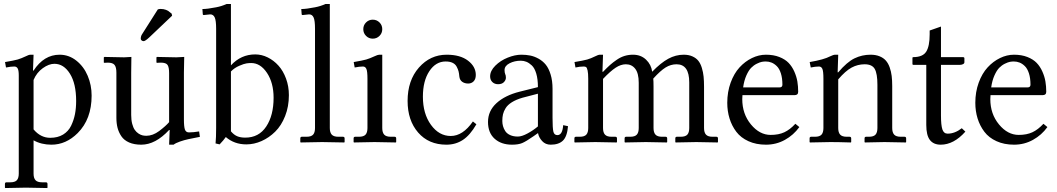

<svg xmlns="http://www.w3.org/2000/svg" viewBox="-20 -718 5336 969"><path d="M149.4 -314.5V-64.9Q185.1 -22.5 233.4 -22.5Q271.5 -22.5 298.3 -38.8Q325.2 -55.2 338.9 -83.5Q352.5 -111.8 358.4 -142.1Q364.3 -172.4 364.3 -208.5Q364.3 -295.9 333 -345.9Q301.8 -396 254.4 -396Q226.6 -396 195.8 -373.8Q165 -351.6 149.4 -314.5ZM74.7 158.2V-336.9Q74.7 -363.3 69.1 -372.8Q63.5 -382.3 52.2 -382.3Q34.7 -382.3 10.3 -377.4L5.4 -404.8Q51.3 -412.6 69.1 -417.7Q86.9 -422.9 109.4 -433.6Q125 -441.9 134.3 -441.9H149.4L146.5 -361.8H149.4Q201.7 -441.9 280.8 -441.9Q327.6 -441.9 365.2 -412.1Q402.8 -382.3 422.6 -335.4Q442.4 -288.6 442.4 -235.4Q442.4 -116.7 372.1 -46.4Q313.5 12.2 239.3 12.2Q189 12.2 149.4 -9.8V158.2Q149.4 180.7 159.2 191.4Q168.9 202.1 192.4 202.1H211.4Q219.7 202.1 219.7 210.4V229L217.8 231Q149.4 229 110.4 229L6.8 231L4.9 229V210.4Q4.9 202.1 12.7 202.1H31.7Q55.7 202.1 65.2 191.4Q74.7 180.7 74.7 158.2Z M776.4 -670.4Q782.2 -672.9 791 -672.9Q820.3 -672.9 839.8 -654.3Q839.8 -654.3 846.2 -649.4L848.6 -638.7L733.9 -529.8Q712.9 -510.3 705.1 -510.3Q699.2 -510.3 694.8 -513.9Q690.4 -517.6 690.4 -522.5Q690.4 -535.2 696.8 -544.9ZM908.2 -116.2Q908.2 -78.1 913.3 -64Q918.5 -49.8 933.6 -49.8Q956.5 -49.8 984.9 -54.7L988.8 -27.3Q950.7 -20 930.4 -15.6Q910.2 -11.2 888.4 -3.7Q866.7 3.9 856 12.2H833.5L836.4 -62H833.5Q764.6 12.2 692.9 12.2Q657.2 12.2 631.6 1Q606 -10.3 592.5 -30.3Q579.1 -50.3 573.2 -73Q567.4 -95.7 567.4 -123.5V-351.6Q567.4 -378.4 558.3 -390.1Q549.3 -401.9 523.4 -401.9Q516.6 -401.9 506.8 -400.9L503.9 -402.3V-428.2L506.8 -430.7Q574.2 -428.7 606.4 -428.7L643.1 -430.7L642.1 -351.1V-137.7Q642.1 -112.3 647.2 -93Q652.3 -73.7 660.2 -62.5Q668 -51.3 678.7 -44.2Q689.5 -37.1 699 -34.9Q708.5 -32.7 718.3 -32.7Q751 -32.7 783.2 -56.6Q817.4 -82.5 833.5 -101.6V-349.1Q833.5 -378.4 825.7 -390.1Q817.9 -401.9 791.5 -401.9Q778.3 -401.9 771.5 -400.9L769.5 -403.3V-427.7L771.5 -430.7Q842.3 -428.7 870.1 -428.7L909.7 -430.7L908.2 -352.1Z M1145.5 -55.2Q1160.2 -37.6 1177 -30.5Q1193.8 -23.4 1217.8 -23.4Q1286.6 -23.4 1323.7 -79.6Q1360.8 -135.7 1360.8 -224.6Q1360.8 -299.8 1327.6 -349.9Q1294.4 -399.9 1247.6 -399.9Q1237.3 -399.9 1224.6 -398.2Q1211.9 -396.5 1187.5 -386Q1163.1 -375.5 1145.5 -357.4ZM1070.8 -572.8Q1070.8 -614.3 1063.7 -629.9Q1056.6 -645.5 1041 -645.5L1008.8 -642.1Q1003.4 -642.1 1003.4 -647L1001.5 -672.4Q1026.9 -672.4 1070.8 -681.2Q1097.2 -686 1123.5 -697.8H1145.5V-388.2Q1196.3 -443.4 1268.1 -443.4Q1300.8 -443.4 1331.3 -428.2Q1361.8 -413.1 1385.5 -386.7Q1409.2 -360.4 1423.6 -321.3Q1438 -282.2 1438 -237.8Q1438 -180.2 1418.9 -132.1Q1399.9 -84 1368.9 -53.5Q1337.9 -22.9 1300 -6.1Q1262.2 10.7 1223.1 10.7Q1162.6 10.7 1119.6 -26.4Q1108.9 -10.7 1088.4 10.7L1067.9 5.9Q1070.8 -22.5 1070.8 -72.8Z M1569.8 -71.8V-572.8Q1569.8 -614.3 1562.7 -629.9Q1555.7 -645.5 1540 -645.5L1507.8 -642.1Q1502.4 -642.1 1502.4 -647L1500.5 -672.4Q1525.9 -672.4 1569.8 -681.2Q1596.2 -686 1622.6 -697.8H1644.5V-71.8Q1644.5 -49.3 1654.3 -38.6Q1664.1 -27.8 1687.5 -27.8H1710.9Q1719.2 -27.8 1719.2 -19.5V-1L1717.3 1Q1644.5 -1 1605.5 -1L1497.6 1L1495.6 -1V-19.5Q1495.6 -27.8 1503.4 -27.8H1526.9Q1550.8 -27.8 1560.3 -38.6Q1569.8 -49.3 1569.8 -71.8Z M1827.4 -536.9Q1813.5 -550.8 1813.5 -570.8Q1813.5 -590.8 1827.4 -604.7Q1841.3 -618.7 1861.3 -618.7Q1881.3 -618.7 1895.3 -604.7Q1909.2 -590.8 1909.2 -570.8Q1909.2 -550.8 1895.3 -536.9Q1881.3 -522.9 1861.3 -522.9Q1841.3 -522.9 1827.4 -536.9ZM1909.2 -71.8Q1909.2 -49.3 1918.9 -38.6Q1928.7 -27.8 1952.1 -27.8H1971.2Q1979.5 -27.8 1979.5 -19.5V-1L1977.5 1Q1909.2 -1 1870.1 -1L1766.6 1L1764.6 -1V-19.5Q1764.6 -27.8 1772.5 -27.8H1791.5Q1815.4 -27.8 1825 -38.6Q1834.5 -49.3 1834.5 -71.8V-320.8Q1834.5 -357.9 1829.1 -370.1Q1823.7 -382.3 1812 -382.3Q1794.4 -382.3 1770 -377.4L1765.1 -404.8Q1810.5 -412.6 1828.4 -417.7Q1846.2 -422.9 1869.1 -433.6Q1886.7 -441.9 1894 -441.9H1909.2Z M2384.3 -90.8Q2352.5 -35.6 2315.9 -11.7Q2279.3 12.2 2232.9 12.2Q2143.6 12.2 2090.3 -49.1Q2037.1 -110.4 2037.1 -208.5Q2037.1 -312 2094.2 -377Q2151.4 -441.9 2234.4 -441.9Q2302.7 -441.9 2342 -411.9Q2381.3 -381.8 2381.3 -339.8Q2381.3 -318.8 2370.4 -307.6Q2359.4 -296.4 2342.8 -296.4Q2325.2 -296.4 2312.7 -305.2Q2300.3 -314 2298.3 -331.5Q2296.9 -347.7 2294.2 -358.2Q2291.5 -368.7 2284.7 -381.6Q2277.8 -394.5 2263.9 -401.1Q2250 -407.7 2229 -407.7Q2179.2 -407.7 2146.7 -358.6Q2114.3 -309.6 2114.3 -230Q2114.3 -144 2155 -87.9Q2195.8 -31.7 2254.9 -31.7Q2315.9 -31.7 2366.7 -105Z M2694.8 -245.1 2616.2 -224.6Q2584.5 -215.3 2563.2 -201.9Q2542 -188.5 2532 -172.4Q2522 -156.2 2518.6 -141.4Q2515.1 -126.5 2515.1 -107.4Q2515.1 -94.2 2518.6 -81.5Q2522 -68.8 2530 -56.4Q2538.1 -43.9 2554.4 -36.4Q2570.8 -28.8 2593.3 -28.8Q2613.8 -28.8 2642.8 -44.7Q2671.9 -60.5 2694.8 -80.1ZM2759.3 12.2Q2732.9 12.2 2716.1 -6.1Q2699.2 -24.4 2695.3 -46.4L2672.4 -30.3Q2635.3 -4.4 2615.7 3.9Q2596.2 12.2 2564 12.2Q2509.8 12.2 2476.3 -17.8Q2442.9 -47.9 2442.9 -102.5Q2442.9 -158.2 2485.8 -197.5Q2528.8 -236.8 2603 -255.4L2694.8 -278.3Q2694.8 -318.4 2686.5 -346.4Q2678.2 -374.5 2664.1 -387.7Q2649.9 -400.9 2636.5 -406.2Q2623 -411.6 2608.4 -411.6Q2577.1 -411.6 2551.8 -398.7Q2526.4 -385.7 2526.4 -364.3Q2526.4 -351.6 2529.8 -343.8Q2533.2 -337.9 2533.2 -325.7Q2533.2 -314 2523.2 -303.5Q2513.2 -293 2493.7 -293Q2476.1 -293 2464.8 -304Q2453.6 -314.9 2453.6 -332.5Q2453.6 -360.4 2479.7 -386.5Q2505.9 -412.6 2542.5 -427.2Q2579.1 -441.9 2611.3 -441.9Q2635.3 -441.9 2656 -437.7Q2676.8 -433.6 2698 -421.9Q2719.2 -410.2 2734.4 -391.6Q2749.5 -373 2759 -341.8Q2768.6 -310.5 2768.6 -269.5V-122.6Q2768.6 -71.8 2772.7 -54Q2776.9 -36.1 2793 -36.1Q2818.8 -36.1 2822.3 -86.4L2846.7 -81.1Q2842.3 -28.8 2821 -8.3Q2799.8 12.2 2759.3 12.2Z M3458.5 -71.8V-302.2Q3458.5 -393.6 3394.5 -393.6Q3365.2 -393.6 3339.1 -377.4Q3313 -361.3 3276.9 -321.3Q3278.3 -308.6 3278.3 -280.8V-71.8Q3278.3 -49.3 3288.1 -38.6Q3297.9 -27.8 3321.3 -27.8H3338.9Q3347.2 -27.8 3347.2 -19.5V-1L3345.2 1Q3278.3 -1 3239.3 -1L3134.3 1L3132.3 -1V-19.5Q3132.3 -27.8 3140.1 -27.8H3160.6Q3184.6 -27.8 3194.1 -38.6Q3203.6 -49.3 3203.6 -71.8V-300.3Q3203.6 -348.1 3186 -370.8Q3168.5 -393.6 3138.7 -393.6Q3113.3 -393.6 3086.9 -376.2Q3060.5 -358.9 3023.4 -319.8V-71.8Q3023.4 -49.3 3033.2 -38.6Q3043 -27.8 3066.4 -27.8H3085.4Q3093.8 -27.8 3093.8 -19.5V-1L3091.8 1Q3023.4 -1 2984.4 -1L2880.9 1L2878.9 -1V-19.5Q2878.9 -27.8 2886.7 -27.8H2905.8Q2929.7 -27.8 2939.2 -38.6Q2948.7 -49.3 2948.7 -71.8V-320.8Q2948.7 -348.1 2945.6 -362.1Q2942.4 -376 2938.2 -379.2Q2934.1 -382.3 2926.3 -382.3Q2905.8 -382.3 2884.3 -377.4L2879.4 -404.8Q2925.8 -412.6 2943.8 -417.7Q2961.9 -422.9 2983.4 -433.6Q2999 -441.9 3008.3 -441.9H3023.4L3020.5 -355.5H3023.4Q3043.9 -377 3059.1 -390.4Q3074.2 -403.8 3093.3 -416.7Q3112.3 -429.7 3132.3 -435.8Q3152.3 -441.9 3174.8 -441.9Q3214.4 -441.9 3240.5 -417Q3266.6 -392.1 3271.5 -356Q3314.9 -400.9 3352.5 -421.4Q3390.1 -441.9 3430.7 -441.9Q3456.1 -441.9 3474.9 -433.3Q3493.7 -424.8 3504.6 -410.9Q3515.6 -397 3522.2 -375.2Q3528.8 -353.5 3531 -331.3Q3533.2 -309.1 3533.2 -279.8V-71.8Q3533.2 -49.3 3543 -38.6Q3552.7 -27.8 3576.2 -27.8H3595.2Q3603.5 -27.8 3603.5 -19.5V-1L3601.6 1Q3533.2 -1 3494.1 -1L3390.1 1L3388.2 -1V-19.5Q3388.2 -27.8 3396 -27.8H3415Q3439.5 -27.8 3449 -38.6Q3458.5 -49.3 3458.5 -71.8Z M3730.5 -276.9H3914.1Q3928.7 -276.9 3928.7 -290.5Q3928.7 -323.7 3920.9 -347.9Q3913.1 -372.1 3900.1 -384.5Q3887.2 -397 3873.5 -402.3Q3859.9 -407.7 3844.7 -407.7Q3835.4 -407.7 3825.4 -406Q3815.4 -404.3 3799.6 -396.5Q3783.7 -388.7 3771 -375.7Q3758.3 -362.8 3746.8 -337.2Q3735.4 -311.5 3730.5 -276.9ZM3994.1 -93.3 4014.2 -76.7Q3984.9 -36.1 3941.2 -12Q3897.5 12.2 3845.7 12.2Q3795.9 12.2 3757.3 -5.4Q3718.8 -22.9 3696 -53Q3673.3 -83 3661.9 -120.1Q3650.4 -157.2 3650.4 -199.2Q3650.4 -253.9 3667.5 -300.8Q3684.6 -347.7 3712.4 -377.9Q3740.2 -408.2 3774.9 -425Q3809.6 -441.9 3845.7 -441.9Q3883.8 -441.9 3913.1 -430.4Q3942.4 -418.9 3960 -400.6Q3977.5 -382.3 3988.8 -356.9Q4000 -331.5 4004.2 -306.9Q4008.3 -282.2 4008.3 -254.9Q4008.3 -237.8 3990.2 -237.8H3727.1Q3726.1 -227.1 3726.1 -217.8Q3726.1 -143.1 3769.8 -90.1Q3813.5 -37.1 3869.6 -37.1Q3909.7 -37.1 3938.5 -50.5Q3967.3 -64 3994.1 -93.3Z M4408.2 -71.8V-290.5Q4408.2 -346.2 4394.8 -369.9Q4381.3 -393.6 4343.8 -393.6Q4309.1 -393.6 4278.1 -377Q4247.1 -360.4 4210.4 -317.4V-71.8Q4210.4 -49.3 4220.2 -38.6Q4230 -27.8 4253.4 -27.8H4267.6Q4275.9 -27.8 4275.9 -19.5V-1L4273.9 1Q4210.4 -1 4171.4 -1L4067.9 1L4065.9 -1V-19.5Q4065.9 -27.8 4073.7 -27.8H4092.8Q4116.7 -27.8 4126.2 -38.6Q4135.7 -49.3 4135.7 -71.8V-320.8Q4135.7 -358.4 4130.4 -370.4Q4125 -382.3 4113.3 -382.3Q4095.7 -382.3 4071.8 -377.4L4066.4 -404.8Q4138.2 -417 4169.4 -433.6Q4186 -441.9 4195.3 -441.9H4210.4L4207.5 -353H4210.4Q4254.9 -405.3 4292.7 -423.6Q4330.6 -441.9 4373.5 -441.9Q4399.9 -441.9 4419.4 -433.8Q4439 -425.8 4450.9 -412.1Q4462.9 -398.4 4470.2 -377.7Q4477.5 -356.9 4480.2 -334.7Q4482.9 -312.5 4482.9 -283.7V-71.8Q4482.9 -49.3 4492.7 -38.6Q4502.4 -27.8 4525.9 -27.8H4544.9Q4553.2 -27.8 4553.2 -19.5V-1L4551.3 1Q4482.9 -1 4443.8 -1L4345.2 1L4343.3 -1V-19.5Q4343.3 -27.8 4351.1 -27.8H4365.2Q4389.2 -27.8 4398.7 -38.6Q4408.2 -49.3 4408.2 -71.8Z M4729 -390.6V-134.8Q4729 -85.9 4736.1 -64.7Q4743.2 -43.5 4762.7 -43.5Q4798.8 -43.5 4834 -70.8L4852.1 -53.7Q4793.5 12.2 4727.5 12.2Q4691.4 12.2 4673.1 -11.5Q4654.8 -35.2 4654.8 -87.4V-390.6H4589.8Q4585 -390.6 4585 -394.5V-425.8Q4585 -429.7 4588.9 -429.7Q4636.7 -429.7 4654.3 -457Q4671.9 -484.4 4671.9 -544.9V-564L4729 -584V-429.7H4839.4Q4847.2 -429.7 4847.2 -423.8V-403.8Q4847.2 -397.5 4839.8 -394Q4832.5 -390.6 4823.7 -390.6Z M4982.4 -276.9H5166Q5180.7 -276.9 5180.7 -290.5Q5180.7 -323.7 5172.9 -347.9Q5165 -372.1 5152.1 -384.5Q5139.2 -397 5125.5 -402.3Q5111.8 -407.7 5096.7 -407.7Q5087.4 -407.7 5077.4 -406Q5067.4 -404.3 5051.5 -396.5Q5035.6 -388.7 5022.9 -375.7Q5010.3 -362.8 4998.8 -337.2Q4987.3 -311.5 4982.4 -276.9ZM5246.1 -93.3 5266.1 -76.7Q5236.8 -36.1 5193.1 -12Q5149.4 12.2 5097.7 12.2Q5047.9 12.2 5009.3 -5.4Q4970.7 -22.9 4948 -53Q4925.3 -83 4913.8 -120.1Q4902.3 -157.2 4902.3 -199.2Q4902.3 -253.9 4919.4 -300.8Q4936.5 -347.7 4964.4 -377.9Q4992.2 -408.2 5026.9 -425Q5061.5 -441.9 5097.7 -441.9Q5135.7 -441.9 5165 -430.4Q5194.3 -418.9 5211.9 -400.6Q5229.5 -382.3 5240.7 -356.9Q5252 -331.5 5256.1 -306.9Q5260.3 -282.2 5260.3 -254.9Q5260.3 -237.8 5242.2 -237.8H4979Q4978 -227.1 4978 -217.8Q4978 -143.1 5021.7 -90.1Q5065.4 -37.1 5121.6 -37.1Q5161.6 -37.1 5190.4 -50.5Q5219.2 -64 5246.1 -93.3Z"/></svg>

Font: Libertinage
Style: f
Weight: 400
Designer: OSP
Foundry: OSP
Version: Version 1.0; 2008; OFL relea